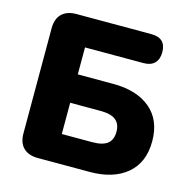

<svg xmlns="http://www.w3.org/2000/svg" viewBox="-104 -807 896 908"><g transform="rotate(15 344.0 -352.5)"><path d="M160 0Q114 0 89 -24.5Q64 -49 64 -95V-610Q64 -656 89 -680.5Q114 -705 160 -705H527Q599 -705 599 -635Q599 -601 580.5 -582Q562 -563 527 -563H240V-431H414Q529 -431 595.5 -375.5Q662 -320 662 -216Q662 -112 595.5 -56Q529 0 414 0ZM240 -139H389Q440 -139 463.5 -158Q487 -177 487 -216Q487 -254 463.5 -273Q440 -292 389 -292H240Z"/></g></svg>

Font: Chiron GoRound TC H
Style: Regular
Weight: 900
Designer: Ryoko NISHIZUKA 西塚涼子 (kana, bopomofo & ideographs); Paul D. Hunt (Latin, Greek & Cyrillic); Sandoll Communications 산돌커뮤니
Foundry: Adobe
Version: Version 1.000;hotconv 1.1.1;makeotfexe 2.6.0